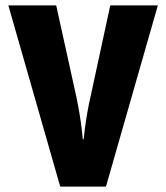

<svg xmlns="http://www.w3.org/2000/svg" viewBox="-20 -694 619 714"><path d="M204 0 11 -674H189L265 -329Q271 -300 276 -269.5Q281 -239 284 -213.5Q287 -188 288 -176H291Q292 -188 295.5 -215Q299 -242 304.5 -274Q310 -306 316 -331L390 -674H567L374 0Z"/></svg>

Font: Noto Kufi Arabic ExtraBold
Style: Regular
Weight: 800
Designer: Monotype Design Team, David Williams, Khaled Hosny
Foundry: Google LLC
Version: Version 2.109; ttfautohint (v1.8.4.7-5d5b)